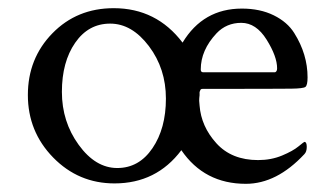

<svg xmlns="http://www.w3.org/2000/svg" viewBox="-20 -446 828 474"><path d="M347.7 -332Q305.7 -387.7 252 -387.7Q198.2 -387.7 165.5 -340.3Q132.8 -293 132.8 -219.2Q132.8 -145.5 174.3 -88.4Q215.8 -31.2 269.5 -31.2Q323.2 -31.2 356.4 -80.1Q389.6 -128.9 389.6 -202.6Q389.6 -276.4 347.7 -332ZM514.6 -363.8Q475.6 -322.3 475.6 -274.4Q475.6 -267.6 481.4 -267.6H659.2Q664.1 -269.5 664.1 -277.3Q664.1 -306.6 638.2 -348.1Q612.3 -389.6 575.7 -389.6Q539.1 -389.6 514.6 -363.8ZM617.2 -50.8Q649.4 -50.8 676.3 -62Q703.1 -73.2 716.8 -84.5Q730.5 -95.7 731.4 -95.7Q737.3 -95.7 737.3 -83.5Q737.3 -71.3 731.4 -65.4Q663.1 7.8 586.9 7.8Q484.4 7.8 427.7 -75.2Q366.2 6.8 262.7 6.8Q173.8 6.8 111.3 -57.1Q48.8 -121.1 48.8 -211.4Q48.8 -301.8 109.4 -363.8Q169.9 -425.8 260.7 -425.8Q366.2 -425.8 430.7 -340.8Q481.4 -424.8 577.1 -424.8Q622.1 -424.8 655.8 -408.2Q689.5 -391.6 706.5 -364.3Q739.3 -312 739.3 -254.9Q739.3 -235.4 733.9 -231.4Q728.5 -227.5 699.2 -227.1Q669.9 -226.6 480.5 -226.6Q475.6 -226.6 474.6 -223.6Q473.6 -220.7 472.7 -218.8V-210.9Q471.7 -203.1 471.7 -197.3L472.7 -185.5Q476.6 -133.8 514.2 -92.3Q551.8 -50.8 617.2 -50.8Z"/></svg>

Font: CrimsonText-Roman
Style: Roman
Weight: 400
Version: Version 0.13